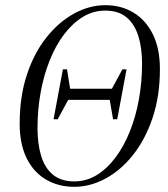

<svg xmlns="http://www.w3.org/2000/svg" viewBox="-20 -706 650 742"><path d="M187 -245 223 -438H239L253 -351L250 -332L203 -245ZM417 -245 402 -332 406 -351 453 -438H469L433 -245ZM267 16Q206 16 158 -12Q110 -40 83 -94.5Q56 -149 56 -228Q56 -333 84 -417.5Q112 -502 160 -562Q208 -622 267 -654Q326 -686 387 -686Q448 -686 495.5 -657.5Q543 -629 570.5 -574Q598 -519 598 -439Q598 -334 569.5 -250Q541 -166 493.5 -106.5Q446 -47 387 -15.5Q328 16 267 16ZM267 -5Q314 -5 354 -29.5Q394 -54 426.5 -97.5Q459 -141 482 -198.5Q505 -256 517 -323Q529 -390 529 -460Q529 -521 514.5 -567Q500 -613 469 -639Q438 -665 387 -665Q340 -665 300 -640.5Q260 -616 227.5 -573Q195 -530 172 -472.5Q149 -415 137 -348.5Q125 -282 125 -211Q125 -150 139 -103.5Q153 -57 184.5 -31Q216 -5 267 -5ZM229 -320 239 -363H427L416 -320Z"/></svg>

Font: Source Serif 4 60pt
Style: Italic
Weight: 400
Italic angle: -12°
Version: Version 4.004;hotconv 1.0.116;makeotfexe 2.5.65601